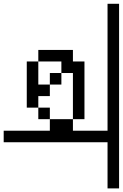

<svg xmlns="http://www.w3.org/2000/svg" viewBox="167 -896 665 1040"><g transform="rotate(90 500.0 -375.5)"><path d="M1000 -625H750V-62.5H687.5V-312.5H625V-437.5H687.5V-625H0V-687.5H1000ZM250 -437.5H312.5V-500H625V-437.5H375V-375H312.5V-250H250ZM312.5 -250H437.5V-312.5H500V-250H562.5V-187.5H312.5ZM375 -375H437.5V-312.5H375ZM562.5 -312.5H625V-250H562.5Z"/></g></svg>

Font: 寒蝉点阵体 16px
Style: Regular
Weight: 400
Designer: Designed by Warren2060
Foundry: ChillType
Version: Version 1.000